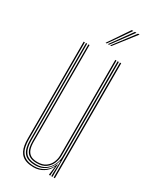

<svg xmlns="http://www.w3.org/2000/svg" viewBox="-197 -808 703 868"><g transform="rotate(30 155.0 -374.0)"><path d="M142.5 5.5Q122.2 5.5 107.2 1.1Q92.2 -3.2 82.2 -11.8Q72.2 -20.2 66.2 -32.4Q60.2 -44.5 57.6 -60.1Q55 -75.8 55 -94.2V-600H61.2V-94.8Q61.2 -72.8 65.1 -55.1Q69 -37.5 78.2 -25.4Q87.5 -13.2 103.5 -6.8Q119.5 -0.2 143.2 -0.2Q173 -0.2 195.6 -16.2Q218.2 -32.2 228.8 -60.2H231L226.8 -7.2V0H220.2V-5L225.5 -44.8H224.2Q213.5 -22 191.5 -8.2Q169.5 5.5 142.5 5.5ZM244.5 0V-600H250.8V0ZM145.5 -18Q126.5 -18 113.8 -23.1Q101 -28.2 93.5 -38.1Q86 -48 82.8 -62.5Q79.5 -77 79.5 -95.8V-600H85.5V-96Q85.5 -72 91.1 -56Q96.8 -40 109.9 -31.9Q123 -23.8 146 -23.8Q172.2 -23.8 188.6 -35.6Q205 -47.5 212.5 -65.4Q220 -83.2 220 -100.8V-600H226.2V-101Q226.2 -82.8 218.1 -63.4Q210 -44 192.4 -31Q174.8 -18 145.5 -18ZM144 -6.2Q102 -6.2 84.6 -27.6Q67.2 -49 67.2 -95V-600H73.2V-95.2Q73.2 -52.5 89.4 -32.2Q105.5 -12 145 -12Q175.8 -12 195 -26.5Q214.2 -41 223.2 -61.9Q232.2 -82.8 232.2 -101.2V-600H238.5V0H232.2V-15L234.5 -78.8H232.2Q226.2 -50.5 203 -28.2Q179.8 -6 144 -6.2ZM143.2 -645 217.2 -754H225.2L149.2 -645ZM167 -645 249.8 -754H257.8L173 -645ZM155.2 -645 233.5 -754H241.5L161.2 -645Z"/></g></svg>

Font: Big Shoulders Inline Display Thin ExtraLight
Style: Regular
Weight: 250
Version: Version 2.002